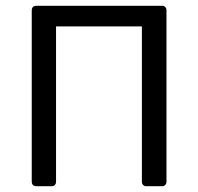

<svg xmlns="http://www.w3.org/2000/svg" viewBox="-20 -644 685 664"><path d="M89.8 -608.4V-15.6C89.8 -5.9 95.7 0 105.5 0H158.2C168 0 173.8 -5.9 173.8 -15.6V-552.7H470.7V-15.6C470.7 -5.9 476.6 0 486.3 0H540C549.8 0 555.7 -5.9 555.7 -15.6V-608.4C555.7 -618.2 549.8 -624 540 -624H105.5C95.7 -624 89.8 -618.2 89.8 -608.4Z"/></svg>

Font: Ed Sans Neue
Style: Regular
Weight: 400
Designer: Stephen Hutchings
Version: Version 1.004;PS 001.004;hotconv 1.0.88;makeotf.lib2.5.64775